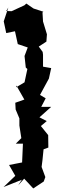

<svg xmlns="http://www.w3.org/2000/svg" viewBox="-41 -869 338 1080"><path d="M6 -827 -20 -749 -6 -683 57 -696 40 -708 59 -621 115 -602 97 -554 104 -489 113 -481 97 -406 50 -378 51 -388 96 -309 45 -291 47 -253 68 -203V-163L79 -92L48 -61H88L83 52L103 41L10 59L45 120L-21 183L82 142L61 174L95 136L146 191L205 152L214 127L193 70L198 31L204 -29L231 -39L230 -109L189 -160L222 -188L181 -209L247 -268H191L216 -316L184 -335L234 -427L247 -486L201 -494V-561L199 -577L177 -607L220 -635L223 -676L201 -748L198 -799L203 -803L148 -821L107 -849L96 -839L24 -806L-6 -807Z"/></svg>

Font: Asimov Aggro
Style: Medium
Weight: 500
Designer: Google
Version: Version 2.000980; 2014